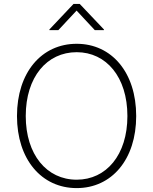

<svg xmlns="http://www.w3.org/2000/svg" viewBox="-20 -964 793 994"><path d="M377 9.8C558.1 9.8 685.1 -138.2 685.1 -363.3C685.1 -588.9 558.1 -737.3 377 -737.3C194.8 -737.3 67.9 -588.4 67.9 -363.3C67.9 -139.2 194.8 9.8 377 9.8ZM377 -33.7C221.7 -33.7 113.3 -163.6 113.3 -363.3C113.3 -565.9 223.1 -693.8 377 -693.8C530.3 -693.8 639.6 -564.9 639.6 -363.3C639.6 -162.1 530.3 -33.7 377 -33.7ZM282.2 -808.1 376.5 -909.2 470.7 -808.1H518.1V-811.5L392.6 -943.8H360.8L235.8 -811.5V-808.1Z"/></svg>

Font: Raveo ExtraLight
Style: Regular
Weight: 200
Designer: Jakub Foglar, Rasmus Andersson (Inter)
Foundry: Jakubfoglar.com
Version: Version 1.100;Glyphs 3.2.3 (3260)